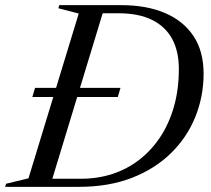

<svg xmlns="http://www.w3.org/2000/svg" viewBox="-53 -725 818 745"><path d="M72.5 -348.5 83 -384H414.5L404 -348.5ZM262.5 -31.5Q326.5 -31.5 383.8 -50.2Q441 -69 488 -105.5Q535 -142 569.2 -194Q603.5 -246 622.2 -312.2Q641 -378.5 641 -457.5Q641 -526 615 -574Q589 -622 537 -647.8Q485 -673.5 407 -673.5H292L301.5 -705H418.5Q515 -705 586.5 -674.8Q658 -644.5 697.5 -585.5Q737 -526.5 737 -439Q737 -351.5 705.2 -272.2Q673.5 -193 611.5 -131.8Q549.5 -70.5 459.5 -35.2Q369.5 0 253 0H86L95 -31.5ZM252.5 -672.5 173.5 -693 177 -705H355L140.5 0H-33L-29.5 -12L57.5 -33Z"/></svg>

Font: Newsreader 60pt
Style: Italic
Weight: 400
Italic angle: -17°
Designer: Hugues Gentile
Foundry: Production Type
Version: Version 1.003